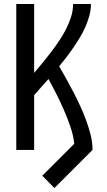

<svg xmlns="http://www.w3.org/2000/svg" viewBox="-20 -755 540 967"><path d="M254 192 193 130 354 -31Q349 -75 334.5 -117Q320 -159 302.5 -199.5Q285 -240 265 -279.5Q245 -319 224 -357Q206 -337 188 -316.5Q170 -296 152 -276V0H62V-735H152V-388Q174 -414 195.5 -440Q217 -466 237.5 -493Q258 -520 277 -548Q296 -576 311.5 -606Q327 -636 337.5 -668.5Q348 -701 348 -735H438Q438 -705 430 -676Q422 -647 410 -619.5Q398 -592 382.5 -566.5Q367 -541 350 -516Q333 -491 315 -467.5Q297 -444 278 -421Q297 -388 315.5 -355Q334 -322 351.5 -288Q369 -254 385 -219Q401 -184 414 -148.5Q427 -113 436.5 -75.5Q446 -38 446 0Z"/></svg>

Font: Iosevka Term Curly Medium
Style: Regular
Weight: 500
Designer: Belleve Invis
Foundry: Belleve Invis
Version: Version 32.3.0